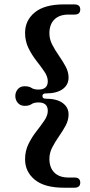

<svg xmlns="http://www.w3.org/2000/svg" viewBox="-20 -754 418 896"><path d="M178 -306Q178 -293.5 193 -293.5Q244.5 -293.5 272.2 -273.5Q300 -253.5 300 -220Q300 -193.5 286.5 -168.2Q273 -143 255.2 -117.8Q237.5 -92.5 224 -66.5Q210.5 -40.5 210.5 -13Q210.5 28.5 233.8 51.5Q257 74.5 300 74.5H328Q354.5 74.5 354.5 98.5Q354.5 122 326.5 122H278.5Q188 122 142.5 84.8Q97 47.5 97 -10.5Q97 -50 113 -82.2Q129 -114.5 150 -141.2Q171 -168 187 -191.5Q203 -215 203 -236.5Q203 -276 159.5 -276Q138.5 -276 127 -268Q115.5 -260 95.5 -260Q75 -260 63.2 -273.8Q51.5 -287.5 51.5 -306Q51.5 -324 63 -337.8Q74.5 -351.5 95 -351.5Q115.5 -351.5 127 -343.8Q138.5 -336 159.5 -336Q203 -336 203 -375Q203 -396.5 187 -420Q171 -443.5 150 -470.2Q129 -497 113 -529.2Q97 -561.5 97 -601Q97 -659 142.5 -696.2Q188 -733.5 278.5 -733.5H326.5Q354.5 -733.5 354.5 -710Q354.5 -686 328 -686H300Q257 -686 233.8 -663Q210.5 -640 210.5 -598.5Q210.5 -571 224 -545Q237.5 -519 255.2 -493.8Q273 -468.5 286.5 -443.2Q300 -418 300 -392Q300 -358 272.2 -338Q244.5 -318 193 -318Q178 -318 178 -306Z"/></svg>

Font: Fraunces 72pt Soft SemiBold
Style: Regular
Weight: 600
Version: Version 1.000;[b76b70a41]